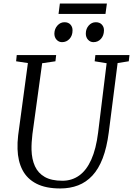

<svg xmlns="http://www.w3.org/2000/svg" viewBox="-20 -1054 751 1084"><path d="M644 -698 594 -306Q583 -221 559.8 -160.5Q536.5 -100 501.5 -62.5Q466.5 -25 421 -7.5Q375.5 10 320 10Q238.5 10 185.8 -17Q133 -44 107 -94Q81 -144 79 -212.5Q78.5 -230.5 79.2 -250Q80 -269.5 82.5 -290L137.5 -698L71 -708L74.5 -743H297L293 -708L218 -697L163 -296.5Q160 -271.5 158.8 -249.8Q157.5 -228 158 -207.5Q159.5 -155 177.2 -115.8Q195 -76.5 232.8 -55Q270.5 -33.5 332.5 -33.5Q385.5 -33.5 426.8 -62.8Q468 -92 495.2 -152.5Q522.5 -213 534 -306L582 -697L514.5 -708L518.5 -743H711L707 -708ZM330 -816Q312 -816 299.2 -830Q286.5 -844 287 -866Q288 -892 304.5 -910.2Q321 -928.5 344 -928.5Q366 -928.5 378 -915Q390 -901.5 389.5 -882Q389.5 -853 372.5 -834.5Q355.5 -816 330 -816ZM507.5 -816Q489.5 -816 476.8 -830Q464 -844 464.5 -866Q465 -892 481.2 -910.2Q497.5 -928.5 521 -928.5Q543 -928.5 555.2 -915Q567.5 -901.5 567 -882Q566.5 -853 549.8 -834.5Q533 -816 507.5 -816ZM318 -1034H583.5L575.5 -975.5H310.5Z"/></svg>

Font: Merriweather 48pt Light
Style: Italic
Weight: 300
Italic angle: -7.8°
Version: Version 2.101